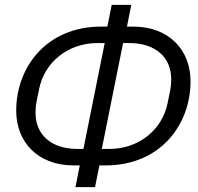

<svg xmlns="http://www.w3.org/2000/svg" viewBox="-20 -745 819 794"><path d="M292 29H373L391 -61H417C641 -61 768 -227 768 -409C768 -538 679 -635 531 -635H505L523 -725H442L424 -635H398C174 -635 47 -469 47 -287C47 -158 136 -61 284 -61H310ZM302 -129C187 -129 127 -192 127 -278C127 -292 128 -308 131 -324L142 -378C164 -486 259 -567 384 -567H413L325 -129ZM401 -129 489 -567H513C628 -567 688 -504 688 -418C688 -404 687 -388 684 -372L673 -318C651 -210 556 -129 431 -129Z"/></svg>

Font: Braiins Sans
Style: Italic
Weight: 400
Italic angle: -11.31°
Designer: Mike Abbink, Paul van der Laan, Pieter van Rosmalen, Jiri Chlebus, Lubos Buracinsky
Foundry: Bold Monday, Sudetype
Version: Version 1.000;hotconv 1.0.109;makeotfexe 2.5.65596